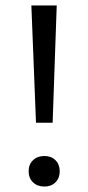

<svg xmlns="http://www.w3.org/2000/svg" viewBox="-20 -678 324 704"><path d="M112 -228 95 -658H188L173 -228ZM143 6Q117 6 101 -9.5Q85 -25 85 -50Q85 -75 101 -90.5Q117 -106 143 -106Q168 -106 183.5 -90.5Q199 -75 199 -50Q199 -25 183.5 -9.5Q168 6 143 6Z"/></svg>

Font: EauTestText Medium
Style: Regular
Weight: 500
Designer: Christian Thalmann (Catharsis Fonts)
Version: Version 0.001;PS 000.001;hotconv 1.0.88;makeotf.lib2.5.64775